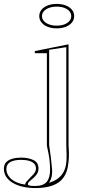

<svg xmlns="http://www.w3.org/2000/svg" viewBox="-112 -740 462 975"><path d="M67.3 215Q33.6 215 4.5 208.4Q-24.7 201.8 -46.4 189.1Q-68.2 176.4 -80.3 158.1Q-92.3 139.8 -92.3 116.6Q-92.3 96.1 -80.7 83.9Q-69.1 71.6 -49 66Q-29 60.4 -5.1 60.4Q31.8 60.4 57.6 72.7Q83.4 85.1 83.4 114.9Q83.4 131.8 75.3 143.9Q67.1 156 56.5 164.8Q45.8 173.5 37.7 180.8Q29.6 188.1 29.6 195.4Q29.6 199.9 37.6 202.2Q45.7 204.4 66 204.4Q107.4 204.4 124.9 183.8Q142.3 163.1 142.3 121.8Q142.3 94.4 138.9 67.6Q135.4 40.9 126.1 0V-469.7H64.8V-480.7L236.1 -515V0Q238.9 34.1 237.8 59.1Q236.7 84 232.4 107Q222.4 162.1 181.9 188.6Q141.5 215 67.3 215ZM175.8 -596Q149.9 -596 129.9 -603.9Q110 -611.8 98.7 -625.9Q87.4 -639.9 87.4 -658Q87.4 -676.6 98.7 -690.5Q110 -704.3 129.9 -712.2Q149.9 -720.1 175.8 -720.1Q202.1 -720.1 222 -712.2Q242 -704.3 253.3 -690.5Q264.6 -676.6 264.6 -658Q264.6 -639.9 253.3 -625.9Q242 -611.8 222 -603.9Q202.1 -596 175.8 -596ZM136.8 188Q160 181.3 177.2 169.9Q194.4 158.5 205.7 141.7Q216.9 125 221.7 103.5Q226.9 77.4 226.3 48.9Q225.7 20.4 224.6 -4.3V-500.5L137.6 -487.2V-4.3Q139.6 15.1 143.5 39.9Q147.3 64.8 149.1 87Q151.7 106.6 152.5 119.7Q153.3 132.8 152.2 144.4Q149.3 170.4 136.8 188ZM70.7 116.7Q70.7 101.3 61.9 91.6Q53.1 81.8 35.8 76.8Q18.6 71.8 -5.1 71.8Q-40.1 71.8 -59.9 83Q-79.7 94.3 -79.7 118.4Q-79.7 133.4 -72.4 147Q-65.1 160.6 -52.3 171.1Q-39.4 181.5 -21.8 188.2Q-4.2 195 16 197.2V194.7Q16 190.1 23.1 181.6Q30.2 173 42.9 160.5Q58.9 145.6 64.8 136.1Q70.7 126.7 70.7 116.7ZM175.8 -609.8Q197.8 -609.8 214.4 -616Q231 -622.3 240.3 -633.2Q249.7 -644.2 249.7 -658Q249.7 -672.3 240.3 -683.1Q231 -693.9 214.4 -700.1Q197.8 -706.3 175.8 -706.3Q154.2 -706.3 137.3 -700.1Q120.5 -693.9 110.8 -683.1Q101.2 -672.3 101.2 -658Q101.2 -644.2 110.8 -633.2Q120.5 -622.3 137.3 -616Q154.2 -609.8 175.8 -609.8Z"/></svg>

Font: Kalnia Glaze Thin
Style: Regular
Weight: 100
Version: Version 1.110